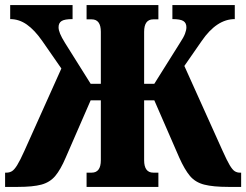

<svg xmlns="http://www.w3.org/2000/svg" viewBox="-20 -734 967 754"><path d="M0 0V-56H5Q17 -56 26.5 -61.5Q36 -67 47.5 -85.5Q59 -104 76 -142L221 -465L146 -573Q116 -616 85.5 -637.5Q55 -659 20 -659V-714H265V-659Q234 -659 222 -651.5Q210 -644 210 -627Q210 -616 216 -601.5Q222 -587 235 -566L336 -405H376V-609Q376 -658 340 -658H320V-714H602V-658H582Q546 -658 546 -609V-405H586L687 -566Q701 -587 706.5 -601.5Q712 -616 712 -627Q712 -644 700 -651.5Q688 -659 657 -659V-714H902V-659Q831 -659 772 -573L704 -475L854 -142Q871 -104 882 -85.5Q893 -67 902 -61.5Q911 -56 922 -56H927V0H877Q817 0 782 -9Q747 -18 726 -43Q705 -68 684 -115L586 -340H546V-105Q546 -56 582 -56H602V0H320V-56H340Q376 -56 376 -105V-340H336L238 -115Q218 -68 197 -43Q176 -18 142.5 -9Q109 0 50 0Z"/></svg>

Font: Noto Serif ExtraCondensed Black
Style: Regular
Weight: 900
Width: 2
Designer: Monotype Design Team
Foundry: Monotype Imaging Inc.
Version: Version 2.015; ttfautohint (v1.8.4.7-5d5b)